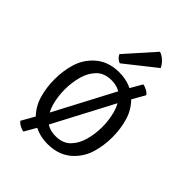

<svg xmlns="http://www.w3.org/2000/svg" viewBox="-226 -820 973 973"><g transform="rotate(45 260.0 -334.0)"><path d="M467.5 -245.5Q467.5 -186 452 -133Q436.5 -80 397.5 -41Q371 -14.5 336.5 -1.2Q302 12 259 12Q217 12 182.8 -1.2Q148.5 -14.5 122 -41Q83 -80 67.5 -133Q52 -186 52 -245.5Q52 -304.5 67.5 -357.5Q83 -410.5 122 -449.5Q148.5 -476 182.8 -489.2Q217 -502.5 259 -502.5Q302 -502.5 336.5 -489.2Q371 -476 397.5 -449.5Q436.5 -410.5 452 -357.5Q467.5 -304.5 467.5 -245.5ZM125 -245.5Q125 -196.5 137.5 -150.5Q150 -104.5 179.5 -74.8Q209 -45 260 -45Q311 -45 340.2 -74.8Q369.5 -104.5 382 -150.5Q394.5 -196.5 394.5 -245.5Q394.5 -294.5 382 -340.5Q369.5 -386.5 340.2 -416.5Q311 -446.5 260 -446.5Q209 -446.5 179.5 -416.5Q150 -386.5 137.5 -340.5Q125 -294.5 125 -245.5ZM332.5 -447.5 388.5 -545Q401 -544 416.2 -535.5Q431.5 -527 438 -517L372 -401L184 -44L128 53.5Q115.5 52.5 100.2 44Q85 35.5 78.5 25.5L144.5 -90.5ZM331.5 -722Q351.5 -715.5 368 -699.5Q384.5 -683.5 392.5 -666L229 -536.5Q218 -539.5 208.5 -548.5Q199 -557.5 194.5 -568Z"/></g></svg>

Font: Signika Light
Style: Regular
Weight: 300
Designer: Anna Giedry
Foundry: Anna Giedry
Version: Version 2.000